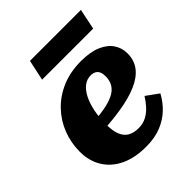

<svg xmlns="http://www.w3.org/2000/svg" viewBox="-208 -874 1018 1018"><g transform="rotate(-45 300.5 -365.0)"><path d="M299 14Q215 14 155 -14.5Q95 -43 63 -95Q31 -147 31 -216Q31 -283 54.5 -343.5Q78 -404 123 -451Q168 -498 231.5 -525Q295 -552 375 -552Q445 -552 490 -532.5Q535 -513 557 -480Q579 -447 579 -406Q579 -355 551 -318.5Q523 -282 469 -258.5Q415 -235 337 -222.5Q259 -210 157 -206L161 -275Q226 -277 273 -285Q320 -293 350.5 -307.5Q381 -322 396 -345.5Q411 -369 411 -403Q411 -422 405.5 -435Q400 -448 388 -455Q376 -462 358 -462Q329 -462 306 -444Q283 -426 266.5 -393.5Q250 -361 241 -317Q232 -273 232 -221Q232 -172 244 -142Q256 -112 280 -98Q304 -84 340 -84Q374 -84 400 -98Q426 -112 446.5 -134.5Q467 -157 483 -183L552 -133Q529 -90 494 -57Q459 -24 411 -5Q363 14 299 14ZM185 -744H567L543 -628H160Z"/></g></svg>

Font: Roboto Serif ExtraBold
Style: Italic
Weight: 800
Italic angle: -10°
Version: Version 1.007